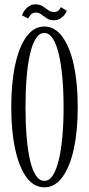

<svg xmlns="http://www.w3.org/2000/svg" viewBox="-20 -830 398 862"><path d="M179 11Q131.5 11 98.2 -35Q65 -81 47.8 -162Q30.5 -243 30.5 -349Q30.5 -456 47.8 -537.2Q65 -618.5 98.2 -664.8Q131.5 -711 179 -711Q226.5 -711 260.2 -664.8Q294 -618.5 311.5 -537.2Q329 -456 329 -349Q329 -243 311.5 -162Q294 -81 260.2 -35Q226.5 11 179 11ZM179 -18Q201 -18 217 -42.2Q233 -66.5 243.8 -111.2Q254.5 -156 260 -216.5Q265.5 -277 265.5 -349Q265.5 -421 260 -481.8Q254.5 -542.5 243.8 -587.5Q233 -632.5 217 -657.2Q201 -682 179 -682Q157 -682 141 -657.2Q125 -632.5 114.8 -587.5Q104.5 -542.5 99.5 -481.8Q94.5 -421 94.5 -349Q94.5 -277 99.5 -216.5Q104.5 -156 114.8 -111.2Q125 -66.5 141 -42.2Q157 -18 179 -18ZM221.5 -739Q202.5 -739 189.8 -747.8Q177 -756.5 166 -765Q155 -773.5 141.5 -773.5Q125.5 -773.5 117.2 -763.2Q109 -753 106.5 -747L79 -761Q81.5 -770.5 89.2 -781.8Q97 -793 109.5 -801.8Q122 -810.5 138.5 -810.5Q158.5 -810.5 171.8 -801.8Q185 -793 196.5 -784.5Q208 -776 222.5 -776Q236.5 -776 243.5 -784Q250.5 -792 253.5 -798L280 -781.5Q277.5 -774 270 -764Q262.5 -754 250.5 -746.5Q238.5 -739 221.5 -739Z"/></svg>

Font: Imbue 24pt Light
Style: Regular
Weight: 300
Designer: Tyler Finck
Foundry: Etcetera Type Company
Version: Version 1.102